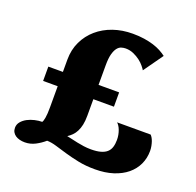

<svg xmlns="http://www.w3.org/2000/svg" viewBox="-132 -892 1063 1040"><g transform="rotate(20 400.0 -372.5)"><path d="M35.2 -56.6Q35.2 -76.2 47.9 -91.3Q60.5 -106.4 79.6 -116.5Q98.6 -126.5 121.1 -131.6Q143.6 -136.7 163.1 -136.7Q168.5 -143.6 172.1 -165Q175.8 -186.5 175.8 -224.6V-346.7H91.8V-429.2H175.8V-500Q175.8 -557.1 198 -603.8Q220.2 -650.4 258.8 -683.8Q297.4 -717.3 349.4 -735.4Q401.4 -753.4 461.4 -753.4Q498 -753.4 528.1 -748.8Q558.1 -744.1 582.3 -736.6Q606.4 -729 625.5 -718.8Q644.5 -708.5 659.2 -697.3L579.6 -585.4Q575.2 -593.3 564.2 -606.9Q553.2 -620.6 536.6 -633.3Q520 -646 498.5 -655.5Q477.1 -665 452.6 -665Q440.4 -665 427.7 -661.1Q415 -657.2 404.8 -644.3Q394.5 -631.3 387.9 -607.2Q381.3 -583 381.3 -542.5V-429.2H500V-346.7H381.3V-251.5Q381.3 -221.2 376.5 -198.7Q371.6 -176.3 363 -159.7Q354.5 -143.1 342.8 -131.3Q331.1 -119.6 316.9 -110.4Q330.6 -107.9 346.7 -104Q362.8 -100.1 380.9 -96.4Q398.9 -92.8 419.2 -89.8Q439.5 -86.9 461.4 -86.9Q495.1 -86.9 517.3 -93.3Q539.6 -99.6 552.7 -111.6Q565.9 -123.5 571.5 -141.6Q577.1 -159.7 577.1 -183.1Q577.1 -197.8 574.5 -211.7Q571.8 -225.6 567.4 -237.5Q563 -249.5 557.1 -258.5Q551.3 -267.6 544.9 -272.9H738.3Q742.7 -269 747.8 -260.7Q752.9 -252.4 756.8 -241.2Q760.7 -230 763.4 -216.3Q766.1 -202.6 766.1 -188Q766.1 -146.5 749.5 -110.8Q732.9 -75.2 701.2 -48.8Q669.4 -22.5 623.3 -7.6Q577.1 7.3 518.1 7.3Q465.3 7.3 422.4 -1.5Q379.4 -10.3 343.5 -20.8Q307.6 -31.2 278.1 -40.3Q248.5 -49.3 223.1 -49.8Q199.7 -29.3 171.4 -14.6Q143.1 0 111.3 0Q95.2 0 81.3 -3.7Q67.4 -7.3 57.1 -14.4Q46.9 -21.5 41 -32Q35.2 -42.5 35.2 -56.6Z"/></g></svg>

Font: Merriweather UltraBold
Style: Regular
Weight: 900
Designer: Eben Sorkin ( sorkintype@gmail.com )
Foundry: Eben Sorkin
Version: Version 1.570; ttfautohint (v1.3) -l 8 -r 32 -G 0 -x 0 -H 60